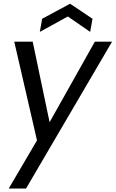

<svg xmlns="http://www.w3.org/2000/svg" viewBox="-20 -777 635 1054"><path d="M183.1 -6.3 28 257.8H123L595.2 -548.3H500.7L252.2 -106L159.5 -548.3H58.2ZM487.8 -674 364.7 -756.5 211.4 -674 198.6 -601.9 352.4 -686.6 475 -601.9Z"/></svg>

Font: Poppins Devanagari Thin
Style: Italic
Weight: 100
Italic angle: -10°
Designer: Ninad Kale (Devanagari), Jonny Pinhorn (Latin)
Foundry: Indian Type Foundry
Version: 4.005